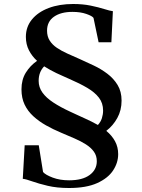

<svg xmlns="http://www.w3.org/2000/svg" viewBox="-20 -842 711 961"><path d="M174 -115 195.5 19Q208 33.5 244 47Q280 60.5 326 60.5Q392.5 60.5 428.5 34Q464.5 7.5 464.5 -35Q464.5 -62.5 450 -82.8Q435.5 -103 410.5 -119Q385.5 -135 353.2 -149Q321 -163 285.5 -178Q246 -194.5 210.5 -214.5Q175 -234.5 147 -260Q119 -285.5 103.2 -318.5Q87.5 -351.5 87.5 -395Q87.5 -443 109 -478Q130.5 -513 165.5 -537.5Q140.5 -560 125 -590Q109.5 -620 109.5 -657.5Q109.5 -707.5 139.8 -744.5Q170 -781.5 223.5 -801.8Q277 -822 346 -822Q394.5 -822 434.2 -813.8Q474 -805.5 502.5 -796.5Q531 -787.5 545 -786L537.5 -630.5H473.5L448 -752.5Q441.5 -762 412.2 -772.2Q383 -782.5 342.5 -782.5Q284.5 -782.5 250 -758.2Q215.5 -734 215.5 -688.5Q215.5 -659.5 228.8 -638.8Q242 -618 265 -602.5Q288 -587 317.5 -573.8Q347 -560.5 380 -546Q412.5 -531.5 449 -514.2Q485.5 -497 517 -473.2Q548.5 -449.5 568.5 -416.8Q588.5 -384 588.5 -338.5Q588.5 -290 567.2 -251.5Q546 -213 512 -187Q540 -164 555.8 -135Q571.5 -106 571.5 -70.5Q571.5 -27.5 546 11.2Q520.5 50 466.2 74.5Q412 99 325.5 99Q265 99 218.8 88Q172.5 77 141.2 65.8Q110 54.5 94 53L103.5 -115ZM332.5 -282.5Q351.5 -273.5 369.2 -265.5Q387 -257.5 404.2 -249.5Q421.5 -241.5 438 -233.5Q454.5 -225.5 470 -216.5Q484 -231.5 490 -250.5Q496 -269.5 496 -288.5Q496 -326 475.2 -353Q454.5 -380 416.8 -402.2Q379 -424.5 328 -446.5Q310.5 -454.5 293.8 -461.8Q277 -469 261.5 -476.5Q246 -484 231 -492.2Q216 -500.5 201 -510Q187.5 -496 180.5 -478Q173.5 -460 173.5 -437Q173.5 -405.5 192.2 -379Q211 -352.5 246.8 -329Q282.5 -305.5 332.5 -282.5Z"/></svg>

Font: Merriweather 96pt SemiBold
Style: Regular
Weight: 600
Version: Version 2.100